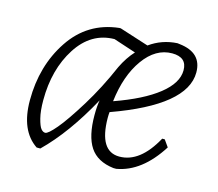

<svg xmlns="http://www.w3.org/2000/svg" viewBox="-75 -555 743 655"><g transform="rotate(15 296.5 -228.0)"><path d="M379 -428Q422 -459 476 -462L484 -461Q564 -452 564 -382Q564 -265 313 -175Q312 -166 312 -154Q313 -37 384 -37Q457 -37 510 -134H519L536 -110Q472 -9 385 6H375Q317 -1 291.5 -39.5Q266 -78 266 -152Q266 -184 270 -205Q198 -73 117 6H104Q40 -37 40 -144Q40 -266 101 -357.5Q162 -449 271 -461H276ZM468 -424Q410 -424 368 -365.5Q326 -307 315 -214Q414 -249 467 -291Q520 -333 520 -378Q520 -424 468 -424ZM265 -420Q183 -419 133.5 -342Q84 -265 84 -156Q84 -118 90.5 -92.5Q97 -67 104 -58.5Q111 -50 119 -50Q129 -50 156 -82Q183 -114 225 -182Q267 -250 302 -331Q320 -368 344 -394Z"/></g></svg>

Font: Alegreya Sans SC Light
Style: Italic
Weight: 300
Italic angle: -7°
Designer: Juan Pablo del Peral
Foundry: Huerta Tipografica
Version: Version 2.007